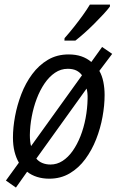

<svg xmlns="http://www.w3.org/2000/svg" viewBox="-20 -786 523 854"><path d="M50.8 48.3 6.3 17.1 64 -62.5Q51.3 -84.5 44.4 -112.3Q37.6 -140.1 37.6 -174.3Q37.6 -218.3 46.9 -268.6Q56.2 -318.8 75 -367.7Q93.8 -416.5 123.3 -456.3Q152.8 -496.1 193.1 -520Q233.4 -543.9 285.2 -543.9Q316.9 -543.9 341.8 -535.4Q366.7 -526.9 386.2 -510.3L434.1 -577.1L479 -546.4L421.9 -470.7Q434.1 -449.7 439.7 -421.6Q445.3 -393.6 445.3 -363.3Q445.3 -317.4 436 -266.4Q426.8 -215.3 407.7 -166.7Q388.7 -118.2 359.4 -78.4Q330.1 -38.6 290 -14.9Q250 8.8 199.2 8.8Q169.9 8.8 145 1Q120.1 -6.8 100.6 -22ZM204.6 -54.2Q233.4 -54.2 258.3 -70.3Q283.2 -86.4 303.2 -114.7Q323.2 -143.1 337.9 -180.2Q352.5 -217.3 360.6 -259.8Q368.7 -302.2 369.6 -346.2Q370.1 -359.4 368.9 -371.6Q367.7 -383.8 365.2 -392.1L141.6 -80.6Q152.3 -67.4 168.7 -60.8Q185.1 -54.2 204.6 -54.2ZM118.2 -136.2 344.7 -451.2Q335 -464.8 319.6 -472.4Q304.2 -480 281.2 -480Q250.5 -480 224.6 -462.4Q198.7 -444.8 178.2 -414.8Q157.7 -384.8 143.3 -346.7Q128.9 -308.6 121.1 -266.8Q113.3 -225.1 112.8 -185.1Q112.8 -169.9 114.3 -157.2Q115.7 -144.5 118.2 -136.2ZM266.6 -605.5 267.1 -616.2Q287.6 -639.2 308.3 -665.3Q329.1 -691.4 347.9 -717.5Q366.7 -743.7 379.9 -765.6H469.2L468.8 -756.8Q458.5 -742.7 439.7 -722.4Q420.9 -702.1 398.7 -679.9Q376.5 -657.7 354.5 -638.2Q332.5 -618.7 315.4 -605.5Z"/></svg>

Font: Open Sans SemiCondensed
Style: Italic
Weight: 400
Width: 4
Italic angle: -12°
Designer: Monotype Design Team
Foundry: Monotype Imaging Inc.
Version: Version 3.000